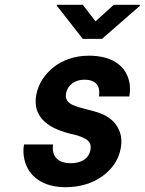

<svg xmlns="http://www.w3.org/2000/svg" viewBox="-20 -770 603 800"><path d="M274 -90C225 -90 194 -115 201 -168H80C76 -147 77 -125 82 -104C99 -34 159 10 253 10C314 10 367 -7 407 -36C441 -61 474 -99 483 -152C488 -178 486 -200 480 -218C467 -256 439 -282 400 -297C370 -309 323 -317 292 -329C271 -337 250 -349 255 -380C262 -418 294 -438 332 -438C377 -438 400 -414 392 -368H519C523 -393 523 -415 517 -436C499 -502 440 -538 350 -538C291 -538 239 -519 202 -489C170 -463 140 -425 131 -374C127 -351 128 -331 133 -314C151 -257 208 -229 272 -213C291 -209 306 -205 318 -200C341 -190 363 -180 357 -146C350 -106 315 -90 274 -90ZM378 -681 325 -750H217V-746L325 -608H405L562 -745L563 -750H454Z"/></svg>

Font: Asimov
Style: NarIt
Weight: 500
Designer: Google
Version: Version 2.000980; 2014